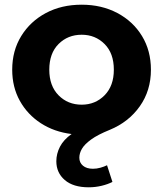

<svg xmlns="http://www.w3.org/2000/svg" viewBox="-20 -566 695 818"><path d="M358 232Q292 232 256 201Q220 170 220 121Q220 89 235.5 59Q251 29 285 5Q211 -4 154 -41Q97 -78 64.5 -136.5Q32 -195 32 -269Q32 -350 70.5 -412.5Q109 -475 175.5 -510.5Q242 -546 328 -546Q413 -546 480 -510.5Q547 -475 585 -412.5Q623 -350 623 -269Q623 -180 575.5 -113Q528 -46 448 -13Q396 8 368 28.5Q340 49 329 68Q318 87 318 106Q318 127 333.5 140Q349 153 376 153Q392 153 408 148.5Q424 144 436 138L459 209Q440 219 413 225.5Q386 232 358 232ZM328 -120Q386 -120 425.5 -160Q465 -200 465 -269Q465 -339 425.5 -378.5Q386 -418 328 -418Q269 -418 229.5 -378.5Q190 -339 190 -269Q190 -200 229.5 -160Q269 -120 328 -120Z"/></svg>

Font: Montserrat
Style: Bold
Weight: 700
Designer: Julieta Ulanovsky
Foundry: Julieta Ulanovsky
Version: Version 9.000; ttfautohint (v1.8.4.7-5d5b)